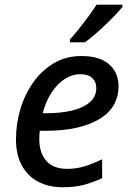

<svg xmlns="http://www.w3.org/2000/svg" viewBox="-20 -786 553 816"><path d="M247.1 9.8Q186 9.8 141.4 -14.2Q96.7 -38.1 72.3 -83.7Q47.9 -129.4 47.9 -194.3Q47.9 -260.3 66.9 -323.2Q85.9 -386.2 122.1 -437Q158.2 -487.8 209.5 -517.8Q260.7 -547.9 325.7 -547.9Q403.8 -547.9 443.8 -512.7Q483.9 -477.5 483.9 -418Q483.9 -377 465.1 -342.5Q446.3 -308.1 407.2 -283Q368.2 -257.8 309.1 -243.9Q250 -230 168.9 -230H148.9Q147.9 -222.2 147.5 -212.9Q147 -203.6 147 -195.3Q147 -136.2 176.8 -102.3Q206.5 -68.4 265.1 -68.4Q304.7 -68.4 339.4 -79.1Q374 -89.8 414.1 -108.9V-28.8Q376 -11.2 337.4 -0.7Q298.8 9.8 247.1 9.8ZM161.6 -304.7H176.3Q237.3 -304.7 285.2 -315.9Q333 -327.1 361.1 -351.1Q389.2 -375 389.2 -412.1Q389.2 -438.5 371.8 -454.6Q354.5 -470.7 319.8 -470.7Q287.6 -470.7 256.3 -450.9Q225.1 -431.2 200 -393.8Q174.8 -356.4 161.6 -304.7ZM277.3 -606V-618.2Q294.9 -637.7 315.4 -663.3Q335.9 -689 356 -716.3Q376 -743.7 390.6 -766.1H500.5V-756.8Q489.7 -743.2 470.9 -723.4Q452.1 -703.6 429.2 -681.6Q406.2 -659.7 383.3 -639.9Q360.4 -620.1 340.8 -606Z"/></svg>

Font: Open Sans Medium
Style: Italic
Weight: 500
Italic angle: -12°
Designer: Monotype Design Team
Foundry: Monotype Imaging Inc.
Version: Version 3.000